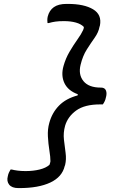

<svg xmlns="http://www.w3.org/2000/svg" viewBox="-20 -790 640 982"><path d="M305 -453Q316 -492 336 -526Q356 -560 376 -588Q396 -616 405 -636Q407 -641 408 -644.5Q409 -648 409 -652Q395 -667 368.5 -674.5Q342 -682 307 -682Q281 -682 263.5 -679.5Q246 -677 229 -672H223Q222 -678 222 -687Q222 -696 224 -705Q232 -737 255.5 -753.5Q279 -770 320 -770H327Q410 -770 456 -742.5Q502 -715 491 -659L489 -653Q484 -625 464.5 -597.5Q445 -570 424 -537Q403 -504 392 -458Q380 -408 407 -375Q434 -342 495 -342H497Q516 -342 522 -327Q528 -312 521 -289Q518 -273 506 -256H492Q413 -256 370 -225Q327 -194 313 -147Q303 -111 307 -76Q311 -41 315.5 -8Q320 25 313 54L311 59Q298 115 237.5 143.5Q177 172 79 172H74Q41 172 27 154.5Q13 137 20 111Q22 100 26 92Q30 84 34 77H40Q51 80 69.5 82.5Q88 85 111 85Q150 85 182.5 77Q215 69 233 53Q235 49 236 44Q237 39 238 35Q238 13 232.5 -21Q227 -55 225 -92Q223 -129 232 -161Q246 -213 281.5 -249.5Q317 -286 377 -302L378 -308Q328 -326 309.5 -365Q291 -404 305 -453Z"/></svg>

Font: Recursive Mn Csl St
Style: Italic
Weight: 400
Italic angle: -15°
Monospace: yes
Version: Version 1.079;hotconv 1.0.112;makeotfexe 2.5.65598; ttfautoh